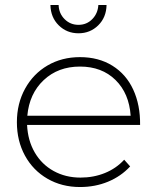

<svg xmlns="http://www.w3.org/2000/svg" viewBox="-20 -752 629 773"><path d="M544 -249H89Q92 -186 120 -138Q148 -90 196 -63.5Q244 -37 304 -37Q357 -37 402.5 -55.5Q448 -74 480 -109L504 -82Q467 -42 415 -20.5Q363 1 302 1Q229 1 171 -32.5Q113 -66 80.5 -125.5Q48 -185 48 -260Q48 -335 81 -395Q114 -455 171.5 -488.5Q229 -522 302 -522Q377 -522 432.5 -487.5Q488 -453 516.5 -391Q545 -329 544 -249ZM506 -286Q500 -376 445 -430Q390 -484 302 -484Q214 -484 156 -429.5Q98 -375 90 -286ZM296 -652Q329 -652 351.5 -675Q374 -698 376 -732H409Q408 -682 375.5 -650Q343 -618 296 -618Q249 -618 216.5 -650Q184 -682 183 -732H216Q217 -698 240 -675Q263 -652 296 -652Z"/></svg>

Font: Montserrat arm2 ExtraLight
Style: Regular
Weight: 275
Designer: Julieta Ulanovsky
Foundry: Julieta Ulanovsky
Version: Version 6.000